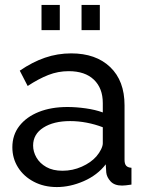

<svg xmlns="http://www.w3.org/2000/svg" viewBox="-20 -747 594 777"><path d="M30 -151Q30 -201 58.5 -237.5Q87 -274 137 -294Q187 -314 253 -314Q288 -314 327 -308.5Q366 -303 396 -292V-330Q396 -390 360 -424.5Q324 -459 258 -459Q215 -459 175.5 -443.5Q136 -428 92 -399L60 -461Q111 -496 162 -513.5Q213 -531 268 -531Q368 -531 426 -475.5Q484 -420 484 -321V-100Q484 -84 490.5 -76.5Q497 -69 512 -68V0Q499 2 489.5 3Q480 4 474 4Q443 4 427.5 -13Q412 -30 410 -49L408 -82Q374 -38 319 -14Q264 10 210 10Q158 10 117 -11.5Q76 -33 53 -69.5Q30 -106 30 -151ZM370 -114Q382 -128 389 -142.5Q396 -157 396 -167V-232Q365 -244 331 -250.5Q297 -257 264 -257Q197 -257 155.5 -230.5Q114 -204 114 -158Q114 -133 127.5 -109.5Q141 -86 167.5 -71Q194 -56 233 -56Q274 -56 311 -72.5Q348 -89 370 -114ZM148 -625V-727H222V-625ZM310 -625V-727H384V-625Z"/></svg>

Font: Raleway Thin Medium
Style: Regular
Weight: 500
Version: Version 4.026